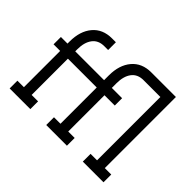

<svg xmlns="http://www.w3.org/2000/svg" viewBox="-144 -992 1256 1256"><g transform="rotate(45 483.5 -364.5)"><path d="M786.6 -657.7H630.4Q576.2 -657.7 548.1 -620.4Q520 -583 520 -518.6V-475.1H615.2V-407.2H520V-71.8H579.6V0H388.2V-71.8H448.2V-407.2H181.6V-71.8H241.2V0H49.8V-71.8H109.9V-407.2H48.8V-475.1H109.9V-494.1Q109.9 -590.8 158.2 -647.9Q206.5 -705.1 292 -705.1H327.6V-633.3H292Q237.8 -633.3 209.7 -595.9Q181.6 -558.6 181.6 -494.1V-475.1H448.2V-518.6Q448.2 -615.2 496.6 -672.4Q544.9 -729.5 630.4 -729.5H858.4V-71.8H918V0H726.6V-71.8H786.6Z"/></g></svg>

Font: Eligible
Style: Regular
Weight: 500
Version: Version 1.1